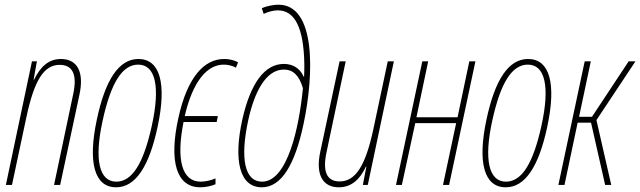

<svg xmlns="http://www.w3.org/2000/svg" viewBox="-20 -787 2724 817"><path d="M5 0H31L92 -287C126 -447 167 -511 234 -511C289 -511 309 -470 292 -389L210 0H236L318 -384C339 -481 309 -536 239 -536C188 -536 152 -504 125 -448H123L137 -526H116Z M474 10C557 10 615 -79 651 -249C690 -432 661 -536 569 -536C486 -536 428 -448 392 -278C353 -95 382 10 474 10ZM475 -14C402 -14 380 -107 417 -275C452 -434 500 -512 568 -512C641 -512 663 -420 626 -252C591 -93 543 -14 475 -14Z M832 10C856 10 881 4 897 -3V-28C878 -19 852 -14 834 -14C754 -14 729 -107 761 -268H902L907 -293H766C801 -444 863 -512 932 -512C951 -512 970 -507 984 -499L993 -522C976 -531 956 -536 934 -536C848 -536 777 -458 739 -285C698 -100 731 10 832 10Z M1094 10C1177 10 1235 -85 1272 -261C1317 -474 1324 -767 1165 -767C1147 -767 1119 -763 1094 -752L1102 -728C1121 -737 1144 -743 1162 -743C1234 -743 1273 -670 1275 -511C1275 -499 1275 -477 1274 -461H1272C1256 -498 1224 -515 1188 -515C1106 -515 1046 -433 1011 -278C973 -105 999 10 1094 10ZM1095 -14C1021 -14 1001 -112 1036 -274C1061 -390 1109 -491 1188 -491C1225 -491 1252 -469 1269 -412C1253 -244 1203 -14 1095 -14Z M1422 10C1474 10 1511 -22 1537 -78H1539L1524 0H1545L1656 -526H1630L1569 -239C1535 -79 1492 -15 1425 -15C1371 -15 1352 -56 1369 -137L1451 -526H1425L1343 -142C1322 -45 1352 10 1422 10Z M1665 0H1690L1747 -263H1921L1865 0H1891L2003 -526H1977L1927 -288H1752L1802 -526H1777Z M2132 10C2215 10 2273 -79 2309 -249C2348 -432 2319 -536 2227 -536C2144 -536 2086 -448 2050 -278C2011 -95 2040 10 2132 10ZM2133 -14C2060 -14 2038 -107 2075 -275C2110 -434 2158 -512 2226 -512C2299 -512 2321 -420 2284 -252C2249 -93 2201 -14 2133 -14Z M2356 0H2382L2438 -265H2495L2555 0H2581L2518 -276L2684 -526H2655L2499 -290H2444L2494 -526H2468Z"/></svg>

Font: Noto Sans ExtraCondensed Thin
Style: Italic
Weight: 100
Width: 2
Italic angle: -12°
Designer: Monotype Design Team
Foundry: Monotype Imaging Inc.
Version: Version 2.013